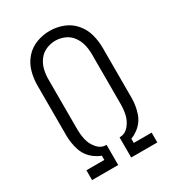

<svg xmlns="http://www.w3.org/2000/svg" viewBox="-180 -846 859 948"><g transform="rotate(-30 250.0 -371.5)"><path d="M64 0V-56H166V-80Q147 -87 129 -100Q92 -127 78 -168.5Q64 -210 64 -254V-540Q64 -579 74.5 -617Q85 -655 111 -685Q137 -715 174 -729Q211 -743 250 -743Q289 -743 326 -729Q363 -715 389 -685Q415 -655 425.5 -617Q436 -579 436 -540V-254Q436 -210 422 -168.5Q408 -127 371 -100Q353 -87 334 -80V-56H436V0H287V-115H291Q320 -116 340 -140Q361 -165 367.5 -194.5Q374 -224 374 -254V-540Q374 -567 367.5 -593.5Q361 -620 344.5 -642.5Q328 -665 302.5 -676Q277 -687 250 -687Q223 -687 197.5 -676Q172 -665 155.5 -642.5Q139 -620 132.5 -593.5Q126 -567 126 -540V-254Q126 -224 132.5 -194.5Q139 -165 160 -140Q180 -116 209 -115H213V0Z"/></g></svg>

Font: Iosevka SS01 Light
Style: Regular
Weight: 300
Monospace: yes
Designer: Belleve Invis
Foundry: Belleve Invis
Version: 2.3.3; ttfautohint (v1.8.3)